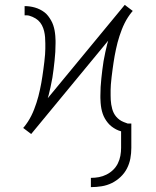

<svg xmlns="http://www.w3.org/2000/svg" viewBox="-20 -545 640 788"><path d="M353 223V185Q370 185 386 182Q402 179 417 171.5Q432 164 444 152.5Q456 141 463.5 126Q471 111 474 94.5Q477 78 477 62V-6Q466 -9 456.5 -14Q447 -19 438.5 -25.5Q430 -32 423 -40.5Q416 -49 410.5 -58.5Q405 -68 401.5 -78.5Q398 -89 396 -99.5Q394 -110 393 -122.5Q392 -135 392 -143V-152Q392 -170 393 -188Q394 -206 396 -223.5Q398 -241 400 -258.5Q402 -276 405 -294Q408 -312 412.5 -332Q417 -352 420 -364L424 -378L108 5L75 -20L78 -23Q87 -34 94.5 -45.5Q102 -57 108.5 -70Q115 -83 120 -96Q125 -109 129.5 -122.5Q134 -136 137.5 -149.5Q141 -163 144 -177Q147 -191 149.5 -204.5Q152 -218 154 -232Q156 -246 158 -260Q160 -274 162 -291.5Q164 -309 165 -322Q166 -335 166 -345V-367Q166 -380 165 -392.5Q164 -405 161 -417.5Q158 -430 152 -441.5Q146 -453 136.5 -461.5Q127 -470 113 -476Q99 -482 91 -482H81V-520Q92 -520 102.5 -518.5Q113 -517 123.5 -514Q134 -511 144 -506Q154 -501 162.5 -494.5Q171 -488 177.5 -479.5Q184 -471 189.5 -461.5Q195 -452 198.5 -441.5Q202 -431 204 -420.5Q206 -410 207 -397.5Q208 -385 208 -378V-368Q208 -350 207 -332Q206 -314 204 -296.5Q202 -279 200 -261.5Q198 -244 195 -226Q192 -208 187.5 -188Q183 -168 180 -156L176 -142L492 -525L525 -500L522 -497Q513 -486 505.5 -474.5Q498 -463 491.5 -450Q485 -437 480 -424Q475 -411 470.5 -397.5Q466 -384 462.5 -370.5Q459 -357 456 -343Q453 -329 450.5 -315.5Q448 -302 446 -288Q444 -274 442 -260Q440 -246 438 -228.5Q436 -211 435 -198Q434 -185 434 -176V-153Q434 -144 434.5 -135Q435 -126 436.5 -116.5Q438 -107 440.5 -98Q443 -89 447 -81Q451 -73 457 -66Q463 -59 470.5 -53.5Q478 -48 488 -44Q498 -40 504 -38H519V62Q519 84 515 105.5Q511 127 501 146.5Q491 166 474.5 181.5Q458 197 438.5 206.5Q419 216 397 219.5Q375 223 353 223Z"/></svg>

Font: Iosevka Aile Extralight
Style: Regular
Weight: 200
Designer: Belleve Invis
Foundry: Belleve Invis
Version: Version 31.1.0; ttfautohint (v1.8.4)